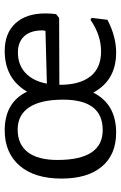

<svg xmlns="http://www.w3.org/2000/svg" viewBox="131 -636 513 815"><g transform="rotate(-90 387.5 -228.5)"><path d="M242 -465Q360 -465 406 -370Q461 -465 579 -465Q654 -465 696 -419.5Q738 -374 738 -293Q738 -265 735 -247L719 -234L435 -233V-230Q435 -147 470.5 -101.5Q506 -56 577 -56Q646 -56 711 -101L719 -96L711 -29Q640 8 572 8Q454 8 402 -89Q353 8 232 8Q139 8 88 -52.5Q37 -113 37 -224Q37 -338 91.5 -401.5Q146 -465 242 -465ZM245 -410Q182 -410 149 -367Q116 -324 116 -241Q116 -49 243 -49Q372 -49 372 -217Q372 -312 339.5 -361Q307 -410 245 -410ZM572 -409Q520 -409 485.5 -377Q451 -345 440 -286L664 -292L666 -304Q666 -356 641 -382.5Q616 -409 572 -409Z"/></g></svg>

Font: Alegreya Sans SC
Style: Regular
Weight: 400
Designer: Juan Pablo del Peral
Foundry: Huerta Tipografica
Version: Version 2.007